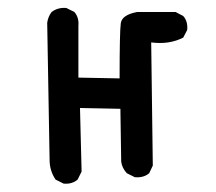

<svg xmlns="http://www.w3.org/2000/svg" viewBox="-20 -447 540 480"><path d="M139 12 119 2Q104 -20 104 -47L98 -390Q100 -405 109 -417Q125 -429 146 -427L166 -417Q178 -403 176 -382V-253L279 -251Q279 -368 282 -389Q285 -410 323 -417H419L438 -407Q450 -394 448 -372L438 -353Q403 -335 358 -341L362 -33L353 -14Q339 -2 317 -4L297 -14Q285 -27 283 -43L281 -175L180 -177L184 -18L174 2Q160 14 139 12Z"/></svg>

Font: Kosefont JP
Style: Regular
Weight: 400
Designer: Nozomi Seto 瀬戸のぞみ
Version: Version 3.00;June 19, 2020